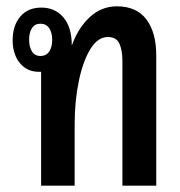

<svg xmlns="http://www.w3.org/2000/svg" viewBox="-20 -587 569 607"><path d="M110 0V-360Q107 -360 103 -360Q65 -360 42.5 -388Q20 -416 20 -460Q20 -506 44 -534.5Q68 -563 111 -563Q154 -563 180.5 -532Q207 -501 207 -443Q227 -499 264 -533Q301 -567 349 -567Q412 -567 443 -525.5Q474 -484 474 -412V0H367V-394Q367 -428 357.5 -449Q348 -470 321 -470Q289 -470 265.5 -431.5Q242 -393 229 -330Q216 -267 216 -192V0ZM108 -410Q126 -410 135.5 -424Q145 -438 145 -461Q145 -484 135.5 -498Q126 -512 108 -512Q90 -512 81 -498Q72 -484 72 -461Q72 -439 81 -424.5Q90 -410 108 -410Z"/></svg>

Font: Noto Sans Thai Looped ExtraCondensed SemiBold
Style: Regular
Weight: 600
Width: 2
Designer: Sasikarn Vongin, Ben Mitchell
Foundry: The Fontpad Ltd
Version: Version 1.001; ttfautohint (v1.8.4.7-5d5b)